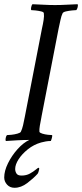

<svg xmlns="http://www.w3.org/2000/svg" viewBox="-34 -666 390 911"><path d="M213 -25Q215 -22 212 -11Q209 0 207 3Q195 3 183.5 5Q172 7 161 10Q126 20 98 42.5Q70 65 54 90Q38 115 38 136Q38 147 44 157Q50 167 68 167Q91 167 108 157.5Q125 148 135.5 139Q146 130 149 130Q153 130 152 136.5Q151 143 148.5 150Q146 157 144 159Q125 180 95.5 202.5Q66 225 35 225Q13 225 -0.5 210Q-14 195 -14 176Q-14 145 4 108.5Q22 72 49.5 41.5Q77 11 105 -2Q79 -2 51 -0.5Q23 1 -6 3Q-9 -1 -7 -11Q-5 -21 -1 -25Q5 -25 20 -26.5Q35 -28 49 -32Q63 -36 65 -41Q71 -53 75.5 -72Q80 -91 84 -113L165 -530Q170 -552 173 -571.5Q176 -591 174 -603Q174 -609 161 -612Q148 -615 134 -616.5Q120 -618 114 -618Q112 -622 114 -632Q116 -642 120 -646Q148 -645 174.5 -643.5Q201 -642 227 -642Q253 -642 279.5 -643.5Q306 -645 334 -646Q337 -642 334.5 -632Q332 -622 328 -618Q323 -618 308 -616.5Q293 -615 279.5 -612Q266 -609 263 -603Q257 -591 253 -571.5Q249 -552 244 -530L163 -113Q163 -111 162 -107Q158 -87 155 -69.5Q152 -52 153 -41Q154 -36 166.5 -32Q179 -28 193.5 -26.5Q208 -25 213 -25Z"/></svg>

Font: Amiri
Style: Italic
Weight: 400
Italic angle: 10°
Designer: Khaled Hosny
Version: Version 0.113